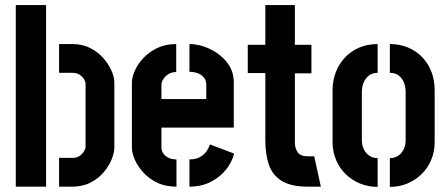

<svg xmlns="http://www.w3.org/2000/svg" viewBox="-20 -733 1757 754"><path d="M212 0V-113H264Q282 -113 293 -121Q304 -129 310 -139Q316 -149 316 -154V-405Q316 -411 310.5 -421Q305 -431 293.5 -439Q282 -447 265 -447H212V-560H264Q304 -560 335 -544Q366 -528 386.5 -504Q407 -480 418 -455Q429 -430 429 -409V-152Q429 -134 419 -108.5Q409 -83 388.5 -58Q368 -33 336.5 -16.5Q305 0 264 0ZM42 0V-713H161V0Z M673 0Q629 0 596.5 -16Q564 -32 542 -56.5Q520 -81 509 -107Q498 -133 498 -152V-409Q498 -429 509 -454.5Q520 -480 542 -504Q564 -528 596.5 -544Q629 -560 672 -560V-450Q654 -450 641.5 -442Q629 -434 621.5 -422.5Q614 -411 614 -401V-344H790V-400Q790 -418 780 -429.5Q770 -441 755 -446Q740 -451 724 -451V-560Q764 -560 804 -541Q844 -522 871 -488.5Q898 -455 898 -410V-232H614V-152Q614 -143 620 -132.5Q626 -122 639.5 -114.5Q653 -107 673 -107ZM724 0V-107Q748 -107 764 -115.5Q780 -124 790 -137.5Q800 -151 804 -166L899 -130Q892 -98 868.5 -68Q845 -38 808 -19Q771 0 724 0Z M1189 0Q1123 0 1086.5 -22.5Q1050 -45 1036 -86Q1022 -127 1022 -182V-446H953V-557H1022V-713H1138V-557H1203V-445H1138V-172Q1138 -152 1148.5 -135.5Q1159 -119 1191 -119H1214L1240 0Z M1463 1Q1426 1 1393.5 -12.5Q1361 -26 1337 -49.5Q1313 -73 1299.5 -105.5Q1286 -138 1286 -175V-378Q1286 -416 1298.5 -449Q1311 -482 1334.5 -507Q1358 -532 1390.5 -546Q1423 -560 1463 -560V-447Q1443 -447 1429.5 -437Q1416 -427 1408.5 -410Q1401 -393 1401 -371V-182Q1401 -164 1408.5 -147.5Q1416 -131 1430.5 -121.5Q1445 -112 1463 -112ZM1511 1V-112Q1530 -112 1544 -121.5Q1558 -131 1565.5 -147Q1573 -163 1573 -181V-371Q1573 -392 1566 -409.5Q1559 -427 1545 -437Q1531 -447 1511 -447V-560Q1551 -560 1583.5 -546Q1616 -532 1639.5 -507Q1663 -482 1675 -449Q1687 -416 1687 -378V-175Q1687 -138 1673.5 -105.5Q1660 -73 1636 -49.5Q1612 -26 1580 -12.5Q1548 1 1511 1Z"/></svg>

Font: Stick No Bills ExtraLight
Style: Bold
Weight: 700
Version: Version 2.000